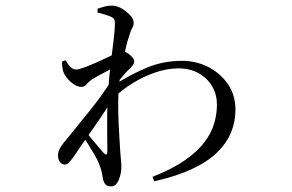

<svg xmlns="http://www.w3.org/2000/svg" viewBox="-20 -602 1040 685"><path d="M524 29Q595 1 640 -30.5Q685 -62 710 -95.5Q735 -129 744.5 -163Q754 -197 754 -228Q754 -264 737.5 -293Q721 -322 690 -340Q659 -358 617 -358Q576 -358 534 -343.5Q492 -329 454.5 -306Q417 -283 389 -256V-300Q447 -337 505 -361Q563 -385 629 -385Q680 -385 723 -363Q766 -341 793 -302Q820 -263 820 -210Q820 -168 804.5 -130Q789 -92 755 -58.5Q721 -25 665 1Q609 27 530 45ZM210 -15Q201 -15 194 -24Q187 -33 187 -47Q187 -59 192 -69.5Q197 -80 206 -91Q254 -150 299 -205.5Q344 -261 383 -323V-249Q363 -218 338 -181Q313 -144 287.5 -108Q262 -72 241 -40Q232 -29 226 -22Q220 -15 210 -15ZM377 63Q363 63 356.5 56Q350 49 347 35Q345 20 342 8Q339 -4 333 -18Q329 -30 318 -48.5Q307 -67 294.5 -87.5Q282 -108 269 -123L281 -139Q291 -126 305 -109Q319 -92 331.5 -77.5Q344 -63 350 -56Q363 -43 363 -62Q363 -84 362.5 -119Q362 -154 362.5 -195.5Q363 -237 366 -276Q369 -327 375 -375Q381 -423 385.5 -460.5Q390 -498 390 -517Q390 -531 386 -535.5Q382 -540 372 -544Q364 -547 353 -550.5Q342 -554 328 -557V-571Q340 -575 352.5 -578.5Q365 -582 379 -582Q397 -582 414.5 -571.5Q432 -561 444.5 -547.5Q457 -534 457 -521Q457 -511 451 -500.5Q445 -490 439 -468Q435 -457 430 -436Q425 -415 419.5 -389Q414 -363 409.5 -335Q405 -307 403 -282Q401 -242 402 -199.5Q403 -157 405.5 -120.5Q408 -84 409 -61Q410 -44 411.5 -31.5Q413 -19 413 -6Q413 17 403.5 40Q394 63 377 63ZM270 -292Q252 -292 231.5 -310.5Q211 -329 205 -349Q203 -358 202 -366Q201 -374 201 -382L214 -387Q223 -371 232 -362.5Q241 -354 252 -354Q261 -354 281 -361.5Q301 -369 326 -380Q351 -391 371.5 -401Q392 -411 401 -416Q409 -419 414.5 -420Q420 -421 428 -416Q438 -412 448.5 -401.5Q459 -391 459 -384Q459 -376 454 -369.5Q449 -363 441 -355Q433 -348 423.5 -337Q414 -326 405 -314.5Q396 -303 389 -291L392 -337Q395 -342 398 -351.5Q401 -361 404 -369Q388 -362 370.5 -353Q353 -344 336.5 -335Q320 -326 307 -318Q296 -310 288.5 -301Q281 -292 270 -292Z"/></svg>

Font: Noto Serif JP
Style: Regular
Weight: 400
Designer: Ryoko NISHIZUKA  (kana & ideographs); Frank Grießhammer (Latin, Greek & Cyrillic); Wenlong ZHANG  (bopomofo); Sandoll Co
Foundry: Adobe
Version: Version 2.003-H1;hotconv 1.1.1;makeotfexe 2.6.0